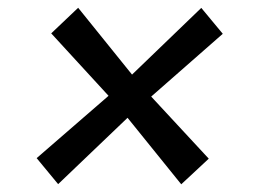

<svg xmlns="http://www.w3.org/2000/svg" viewBox="-20 -570 659 496"><path d="M448.2 -93.9 309.5 -265.7 130.2 -94.3 74.7 -161.5 260.4 -322.5 112.3 -483.8 181.9 -549.9 321.1 -377.3 500 -549.6 555.5 -482.7 370.6 -320.5 519.3 -160.1Z"/></svg>

Font: Merriweather 7pt Light
Style: Italic
Weight: 300
Italic angle: -7.8°
Designer: Eben Sorkin
Foundry: Eben Sorkin
Version: Version 2.200;gftools[0.9.31]